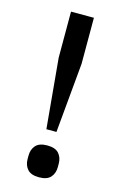

<svg xmlns="http://www.w3.org/2000/svg" viewBox="-111 -748 513 810"><g transform="rotate(15 145.0 -343.0)"><path d="M123 -192 95 -497V-698H195V-497L167 -192ZM145 12Q110 12 94.5 -5.5Q79 -23 79 -50V-65Q79 -92 94.5 -109.5Q110 -127 145 -127Q180 -127 195.5 -109.5Q211 -92 211 -65V-50Q211 -23 195.5 -5.5Q180 12 145 12Z"/></g></svg>

Font: IBM Plex Sans Text
Style: Regular
Weight: 450
Designer: Mike Abbink, Paul van der Laan, Pieter van Rosmalen
Foundry: Bold Monday
Version: Version 3.005